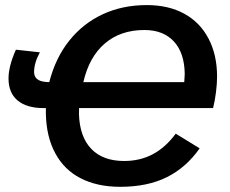

<svg xmlns="http://www.w3.org/2000/svg" viewBox="-20 -718 896 748"><path d="M288.1 -296.9 287.6 -273.4Q290.5 -184.6 335.9 -137.7Q381.3 -90.8 463.4 -90.8Q525.9 -90.8 575.7 -117.4Q625.5 -144 664.6 -197.3L757.8 -140.1Q705.6 -65.4 630.1 -27.8Q554.7 9.8 448.2 9.8Q358.4 9.8 293.5 -23.9Q230.5 -56.2 195.6 -120.4Q160.6 -184.6 158.7 -274.4V-296.9H149.9Q84.5 -296.9 48.8 -326.4Q13.2 -356 13.2 -412.1Q13.2 -460.4 42 -524.4L135.3 -514.2Q112.8 -472.7 112.8 -437Q113.3 -402.8 157.2 -398.9L171.9 -397.9Q196.3 -492.7 249.8 -559.6Q303.2 -626.5 380.1 -662.4Q457 -698.2 551.8 -698.2Q637.2 -698.2 698.7 -664.1Q759.8 -630.4 792.7 -567.1Q825.7 -503.9 825.7 -419.4Q825.7 -393.1 821.5 -359.4Q817.4 -325.7 810.1 -296.9ZM542.5 -601.1Q449.7 -601.1 388.4 -548.6Q327.1 -496.1 304.7 -397.9H697.8L699.7 -429.7Q698.7 -511.7 657.5 -556.4Q616.2 -601.1 542.5 -601.1Z"/></svg>

Font: Arimo SemiBold
Style: Italic
Weight: 600
Italic angle: -12°
Version: Version 1.33